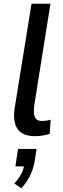

<svg xmlns="http://www.w3.org/2000/svg" viewBox="-20 -725 339 1035"><path d="M169 9Q101 9 74.5 -30Q48 -69 59 -142L150 -705H252L164 -153Q162 -134 163 -115.5Q164 -97 173.5 -85Q183 -73 205 -73Q218 -73 232 -75Q246 -77 253 -80L248 -3Q225 3 207.5 6Q190 9 169 9ZM95 290 57 264Q79 241 93.5 214.5Q108 188 111 161L123 172H63L77 78H177L167 144Q160 185 142 222Q124 259 95 290Z"/></svg>

Font: Nunito Sans 7pt Condensed SemiBold
Style: Italic
Weight: 600
Width: 3
Italic angle: -9°
Designer: Vernon Adams
Foundry: Vernon Adams
Version: Version 3.101;gftools[0.9.27]